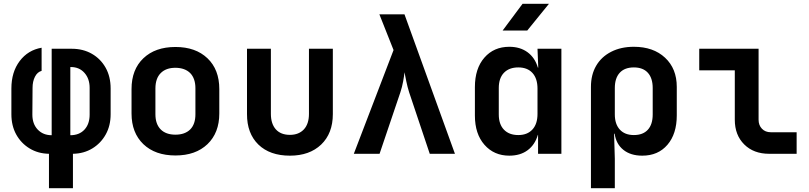

<svg xmlns="http://www.w3.org/2000/svg" viewBox="-20 -805 4234 1005"><path d="M236.3 180.2V0Q179.2 -1 134.8 -28.1Q90.3 -55.2 64.9 -101.1Q39.6 -147 39.6 -207V-341.8Q39.6 -427.7 83 -485.4Q126.5 -543 197.8 -555.2V-434.1Q175.8 -428.2 163.1 -403.6Q150.4 -378.9 150.4 -345.2L149.4 -205.1Q149.4 -156.2 177.5 -126.7Q205.6 -97.2 250.5 -97.2V-549.8H355Q415 -549.8 460.9 -523.4Q506.8 -497.1 533 -450.4Q559.1 -403.8 559.1 -341.8V-207Q559.1 -147 533.4 -101.1Q507.8 -55.2 463.4 -28.1Q418.9 -1 361.8 0V180.2ZM348.1 -97.2Q395 -97.2 422.1 -126.5Q449.2 -155.8 449.2 -205.1V-345.2Q449.2 -393.1 422.1 -423.6Q395 -454.1 351.1 -454.1H348.1Z M898.4 8.8Q792.5 8.8 730.5 -50.3Q668.5 -109.9 668.5 -210.9V-338.9Q668.5 -440.9 730.5 -500Q792.5 -559.1 898.4 -559.1Q1003.9 -559.1 1065.9 -500Q1127.9 -440.9 1127.9 -338.9V-210.9Q1127.9 -109.9 1065.9 -50.3Q1003.9 8.8 898.4 8.8ZM898.4 -100.1Q947.8 -100.1 975.6 -127.4Q1002.9 -154.8 1002.9 -207V-342.8Q1002.9 -394.5 975.6 -422.4Q948.2 -449.7 898.4 -450.2Q848.6 -450.2 821.3 -422.4Q793.9 -395 793.5 -342.8V-207Q793.5 -155.3 821.3 -127.4Q848.6 -100.1 898.4 -100.1Z M1497.6 9.8Q1392.6 9.8 1332.5 -48.3Q1272.5 -106.9 1272.9 -208V-549.8H1397.9V-209Q1397.9 -157.2 1423.8 -127.9Q1449.7 -99.1 1497.6 -99.1Q1543.9 -99.1 1570.8 -127.9Q1597.2 -156.7 1597.2 -209V-549.8H1722.2V-208Q1722.2 -106.9 1661.1 -48.3Q1600.1 9.8 1497.6 9.8Z M1832 0 2040 -543 1965.8 -730H2097.2L2361.3 0H2229.5L2121.6 -321.8Q2112.8 -349.6 2106.7 -379.4Q2100.6 -409.2 2097.2 -426.8Q2095.7 -408.7 2090.3 -379.4Q2085 -350.1 2075.7 -321.8L1966.8 0Z M2610.8 -645 2715.3 -785.2H2853.5L2739.7 -645ZM2646 9.8Q2565.9 9.8 2515.9 -47.1Q2465.8 -104 2465.8 -200.2V-349.1Q2465.8 -446.3 2515.4 -503.2Q2564.9 -560.1 2646 -560.1Q2702.6 -560.1 2741.5 -531.5Q2780.3 -502.9 2795.4 -451.2H2797.4L2793.5 -549.8H2918.5V0H2796.4V-99.1H2795.4Q2780.3 -47.4 2741.9 -18.8Q2703.6 9.8 2646 9.8ZM2692.9 -98.1Q2740.2 -98.1 2766.8 -127Q2793.5 -155.8 2793.5 -209V-340.8Q2793.5 -394 2767.1 -423.1Q2740.7 -452.1 2692.9 -452.1Q2645 -452.1 2617.9 -424.1Q2590.8 -396 2590.8 -344.2V-206.1Q2590.8 -154.3 2617.9 -126.2Q2645 -98.1 2692.9 -98.1Z M3073.2 180.2V-350.1Q3073.2 -414.1 3100.6 -460.9Q3127.9 -507.8 3179 -533.9Q3230 -560.1 3297.9 -560.1Q3399.9 -560.1 3461.2 -502.9Q3522.5 -445.8 3522.5 -350.1V-201.2Q3522.5 -104 3473.6 -47.1Q3424.8 9.8 3341.8 9.8Q3281.2 9.8 3243.2 -20.5Q3205.1 -50.8 3197.3 -105H3194.3L3198.2 25.9V180.2ZM3297.9 -98.1Q3345.7 -98.1 3371.1 -126Q3396.5 -153.8 3396.5 -206.1V-344.2Q3396.5 -396 3371.1 -424.1Q3345.7 -452.1 3297.9 -452.1Q3249.5 -452.1 3223.9 -424.1Q3198.2 -396 3198.2 -344.2V-206.1Q3198.2 -155.3 3224.4 -126.7Q3250.5 -98.1 3297.9 -98.1Z M4005.9 0Q3924.8 0 3875.5 -49.1Q3826.2 -98.1 3826.2 -178.2V-437H3640.1V-549.8H3950.7V-178.2Q3950.7 -149.4 3968.3 -131.1Q3985.8 -112.8 4014.6 -112.8H4149.9V0Z"/></svg>

Font: UDEV Gothic 35
Style: Bold
Weight: 700
Version: v2.1.0; ttfautohint (v1.8.4.7-5d5b-dirty) -l 6 -r 45 -G 200 